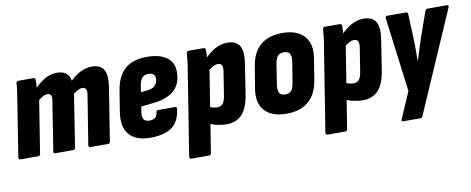

<svg xmlns="http://www.w3.org/2000/svg" viewBox="-61 -774 3008 1227"><g transform="rotate(-10 1443.0 -160.0)"><path d="M22 0Q7 0 9 -14L65 -368Q70 -401 74.5 -430Q79 -459 80 -483Q82 -497 94 -497H191Q204 -497 204 -483Q205 -472 204.5 -459.5Q204 -447 202 -433Q235 -466 270 -485.5Q305 -505 345 -505Q420 -505 431 -438Q462 -469 498 -487Q534 -505 572 -505Q627 -505 648.5 -469Q670 -433 657 -353L603 -14Q602 0 589 0H475Q461 0 463 -14L514 -332Q522 -381 488 -381Q475 -381 460.5 -373.5Q446 -366 430 -353L377 -14Q374 0 363 0H248Q234 0 236 -14L286 -332Q296 -381 261 -381Q248 -381 234 -373.5Q220 -366 204 -353L150 -14Q149 0 136 0Z M864 8Q769 8 726 -43Q683 -94 699 -191L720 -322Q735 -416 786.5 -460.5Q838 -505 930 -505Q1012 -505 1057 -472Q1102 -439 1102 -379Q1102 -303 1058.5 -261Q1015 -219 925 -208L839 -198L834 -164Q829 -132 839.5 -116.5Q850 -101 876 -101Q899 -101 912.5 -111.5Q926 -122 928 -145Q930 -158 942 -158H1050Q1064 -158 1062 -145Q1054 -67 1005.5 -29.5Q957 8 864 8ZM853 -289 899 -294Q932 -298 947.5 -315.5Q963 -333 963 -358Q963 -377 952.5 -386.5Q942 -396 920 -396Q894 -396 880 -381.5Q866 -367 860 -333Z M1357 8Q1328 8 1294.5 0.5Q1261 -7 1240 -21L1257 -127Q1271 -118 1287 -113.5Q1303 -109 1318 -109Q1340 -109 1353 -124Q1366 -139 1371 -171L1396 -328Q1400 -357 1393 -369Q1386 -381 1367 -381Q1352 -381 1333.5 -371Q1315 -361 1294 -341L1288 -416Q1330 -461 1369.5 -483Q1409 -505 1451 -505Q1509 -505 1530.5 -467.5Q1552 -430 1539 -351L1510 -164Q1497 -75 1459.5 -33.5Q1422 8 1357 8ZM1098 185Q1084 185 1085 171L1171 -369Q1178 -409 1181 -435.5Q1184 -462 1185 -483Q1187 -497 1199 -497H1296Q1309 -497 1309 -483Q1310 -469 1308 -447.5Q1306 -426 1304 -406L1311 -363L1226 171Q1224 185 1212 185Z M1747 8Q1652 8 1606 -42.5Q1560 -93 1575 -184L1598 -323Q1612 -414 1665 -459.5Q1718 -505 1808 -505Q1902 -505 1948.5 -454.5Q1995 -404 1980 -312L1958 -175Q1944 -84 1890.5 -38Q1837 8 1747 8ZM1759 -115Q1786 -115 1799 -130Q1812 -145 1818 -183L1839 -311Q1845 -348 1834.5 -365Q1824 -382 1796 -382Q1770 -382 1756.5 -367Q1743 -352 1737 -313L1717 -185Q1712 -149 1721.5 -132Q1731 -115 1759 -115Z M2241 8Q2212 8 2178.5 0.5Q2145 -7 2124 -21L2141 -127Q2155 -118 2171 -113.5Q2187 -109 2202 -109Q2224 -109 2237 -124Q2250 -139 2255 -171L2280 -328Q2284 -357 2277 -369Q2270 -381 2251 -381Q2236 -381 2217.5 -371Q2199 -361 2178 -341L2172 -416Q2214 -461 2253.5 -483Q2293 -505 2335 -505Q2393 -505 2414.5 -467.5Q2436 -430 2423 -351L2394 -164Q2381 -75 2343.5 -33.5Q2306 8 2241 8ZM1982 185Q1968 185 1969 171L2055 -369Q2062 -409 2065 -435.5Q2068 -462 2069 -483Q2071 -497 2083 -497H2180Q2193 -497 2193 -483Q2194 -469 2192 -447.5Q2190 -426 2188 -406L2195 -363L2110 171Q2108 185 2096 185Z M2473 185Q2466 185 2463 181Q2460 177 2464 171L2538 0L2476 -483Q2475 -490 2479 -493.5Q2483 -497 2489 -497H2609Q2622 -497 2622 -483L2629 -319Q2630 -285 2630 -250.5Q2630 -216 2629 -180H2631Q2642 -216 2653 -250.5Q2664 -285 2675 -318L2733 -483Q2737 -497 2749 -497H2875Q2881 -497 2884 -493Q2887 -489 2884 -483L2599 172Q2595 185 2584 185Z"/></g></svg>

Font: Sofia Sans Condensed Black
Style: Italic
Weight: 900
Italic angle: -9°
Version: Version 4.100